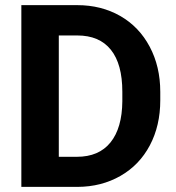

<svg xmlns="http://www.w3.org/2000/svg" viewBox="-20 -731 690 751"><path d="M63.5 0V-710.9H282.2Q376 -710.9 450 -668.7Q523.9 -626.5 565.4 -548.6Q606.9 -470.7 606.9 -371.6V-338.9Q606.9 -239.7 566.2 -162.6Q525.4 -85.4 451.2 -43Q377 -0.5 283.7 0ZM210 -592.3V-117.7H280.8Q366.7 -117.7 412.1 -173.8Q457.5 -230 458.5 -334.5V-372.1Q458.5 -480.5 413.6 -536.4Q368.7 -592.3 282.2 -592.3Z"/></svg>

Font: RobotoInd
Style: Bold
Weight: 700
Designer: Google
Version: Version 2.001150; 2014